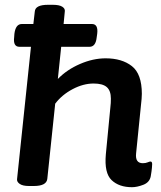

<svg xmlns="http://www.w3.org/2000/svg" viewBox="-20 -773 671 800"><path d="M530 7Q476 7 445 -22.5Q414 -52 421 -130L440 -327Q441 -336 441.5 -343.5Q442 -351 442 -362Q442 -395 425 -410Q408 -425 370 -425Q327 -425 282.5 -401.5Q238 -378 210 -341L177 -27Q173 2 121 2H101Q75 2 62.5 -6.5Q50 -15 51 -26L109 -578H61Q34 -578 39 -618L40 -632Q45 -673 71 -673H119L125 -725Q127 -753 180 -753H200Q227 -753 239.5 -745Q252 -737 250 -725L245 -673H363Q390 -673 385 -632L383 -618Q379 -578 353 -578H235L221 -444Q259 -483 313.5 -506.5Q368 -530 420 -530Q488 -530 529.5 -497.5Q571 -465 571 -382Q571 -371 570 -361Q569 -351 568 -341L547 -133Q543 -93 575 -93Q587 -93 595 -96.5Q603 -100 607 -100Q614 -100 614 -89Q614 -86 613 -73.5Q612 -61 608 -38Q603 -13 577 -3Q551 7 530 7Z"/></svg>

Font: Asap Semi Expanded Semi Expanded SemiBold
Style: Italic
Weight: 600
Width: 6
Italic angle: -6°
Designer: Pablo Cosgaya
Foundry: Omnibus-Type
Version: Version 3.001; ttfautohint (v1.8.4.7-5d5b)